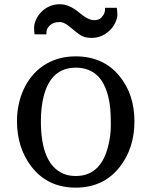

<svg xmlns="http://www.w3.org/2000/svg" viewBox="-20 -862 706 894"><path d="M59.1 -297.9Q59.1 -335.9 66.7 -373.5Q74.2 -411.1 89.6 -444.8Q105 -478.5 127.9 -506.8Q150.9 -535.2 181.2 -555.7Q246.1 -599.6 332 -599.6Q461.9 -599.6 537.1 -506.8Q606 -421.9 606 -297.4Q606 -171.9 537.1 -84Q461.9 11.7 332 11.7Q202.6 11.7 127 -85.4Q59.1 -173.3 59.1 -297.9ZM274.9 -53.2Q299.8 -42.5 332.8 -42.5Q365.7 -42.5 390.6 -53Q415.5 -63.5 433.6 -82Q451.7 -100.6 463.6 -125.2Q475.6 -149.9 482.9 -178.2Q496.1 -229 496.1 -278.6Q496.1 -328.1 493.2 -358.6Q490.2 -389.2 482.9 -416.7Q475.6 -444.3 463.6 -468.3Q451.7 -492.2 433.6 -509.8Q394.5 -546.9 333 -546.9Q217.3 -546.9 183.6 -414.1Q170.4 -363.8 170.4 -297.4Q170.4 -98.1 274.9 -53.2ZM141.1 -702.1Q138.7 -717.8 138.7 -734.4Q138.7 -751 148.7 -772.2Q158.7 -793.5 175.3 -809.1Q210.4 -842.3 258.8 -842.3Q301.8 -842.3 346.2 -805.2Q390.6 -768.1 417.5 -768.1Q440.4 -768.1 451.2 -779.3Q471.7 -800.3 468.8 -825.7H523.9Q526.4 -809.6 526.4 -793.2Q526.4 -776.9 516.4 -755.6Q506.3 -734.4 489.3 -718.8Q453.6 -685.5 405.8 -685.5Q373.5 -685.5 353.5 -699.2Q333.5 -712.9 322.8 -722.4Q312 -731.9 301.3 -740.2Q276.9 -759.3 259.3 -759.3Q241.7 -759.3 231.2 -755.4Q220.7 -751.5 212.4 -744.1Q193.4 -726.6 196.3 -702.1Z"/></svg>

Font: Metamorphous
Style: Regular
Weight: 400
Designer: James Grieshaber
Foundry: James Grieshaber
Version: Version 1.001